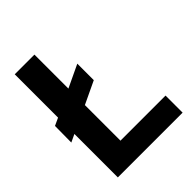

<svg xmlns="http://www.w3.org/2000/svg" viewBox="-197 -800 909 909"><g transform="rotate(-45 258.0 -345.0)"><path d="M19.5 -272.5 20.5 -382.8 58.6 -400.4V-690.4H190.4V-462.9L303.7 -516.6V-406.2L190.4 -352.5V-114.3H492.2V0H58.6V-291Z"/></g></svg>

Font: Dinish
Style: Bold
Weight: 700
Designer: Bert Driehuis
Foundry: Playbeing
Version: Version 3.006; git-39231f3c-release